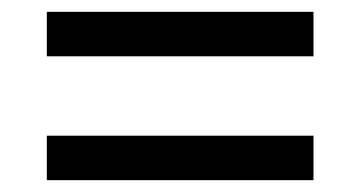

<svg xmlns="http://www.w3.org/2000/svg" viewBox="-20 -519 607 324"><path d="M59 -424V-499H509V-424ZM59 -215V-290H509V-215Z"/></svg>

Font: Noto Serif Lao ExtraBold
Style: Regular
Weight: 800
Designer: Monotype Design Team
Foundry: Monotype Imaging Inc.
Version: Version 2.003; ttfautohint (v1.8.4.7-5d5b)